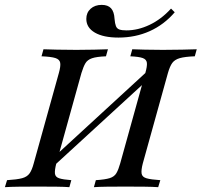

<svg xmlns="http://www.w3.org/2000/svg" viewBox="-34 -775 834 795"><path d="M354.8 0 362.9 -29Q401.6 -31.5 420.6 -37.5Q439.5 -43.5 448 -58.1Q456.5 -72.6 463.7 -98.4L567.7 -472.6Q575.8 -500.8 574.2 -514.9Q572.6 -529 556.9 -534.7Q541.1 -540.3 505.6 -541.9L513.7 -571Q533.9 -570.2 566.5 -569.4Q599.2 -568.5 640.3 -568.5Q683.9 -568.5 720.2 -569.4Q756.5 -570.2 780.6 -571L772.6 -541.9Q731.5 -540.3 710.5 -534.3Q689.5 -528.2 679.4 -514.5Q669.4 -500.8 661.3 -472.6L557.3 -98.4Q550 -70.2 552.4 -56Q554.8 -41.9 573 -36.7Q591.1 -31.5 629.8 -29L621 0Q599.2 -1.6 563.7 -2Q528.2 -2.4 485.5 -2.4Q443.5 -2.4 409.7 -2Q375.8 -1.6 354.8 0ZM-13.7 0 -4.8 -29Q36.3 -31.5 57.3 -37.1Q78.2 -42.7 88.3 -56.9Q98.4 -71 105.6 -98.4L209.7 -472.6Q217.7 -500.8 215.3 -514.9Q212.9 -529 195.2 -534.7Q177.4 -540.3 137.9 -541.9L146 -571Q167.7 -570.2 202.8 -569.4Q237.9 -568.5 282.3 -568.5Q322.6 -568.5 356.5 -569.4Q390.3 -570.2 412.9 -571L404.8 -541.9Q366.1 -540.3 347.2 -533.9Q328.2 -527.4 319.8 -513.3Q311.3 -499.2 303.2 -472.6L199.2 -98.4Q191.9 -70.2 193.5 -56Q195.2 -41.9 211.3 -36.7Q227.4 -31.5 261.3 -29L253.2 0Q233.1 -1.6 200 -2Q166.9 -2.4 126.6 -2.4Q81.5 -2.4 45.6 -2Q9.7 -1.6 -13.7 0ZM166.9 -67.7 168.5 -105.6 608.1 -509.7 606.5 -471ZM456.5 -619.4Q394.4 -619.4 358.9 -639.9Q323.4 -660.5 323.4 -696.8Q323.4 -722.6 341.1 -738.7Q358.9 -754.8 387.1 -754.8Q412.9 -754.8 425.8 -740.7Q438.7 -726.6 440.3 -696.8Q441.9 -677.4 446 -666.9Q450 -656.5 460.5 -652.8Q471 -649.2 489.5 -649.2Q537.1 -649.2 585.5 -672.2Q633.9 -695.2 674.2 -739.5L689.5 -724.2Q645.2 -672.6 585.9 -646Q526.6 -619.4 456.5 -619.4Z"/></svg>

Font: Playfair 5pt SemiExpanded Light Medium
Style: Italic
Weight: 500
Italic angle: -15.6°
Version: Version 2.001;gftools[0.9.30]